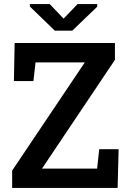

<svg xmlns="http://www.w3.org/2000/svg" viewBox="-20 -922 633 942"><path d="M39.6 0V-85L396 -615.7H154.3L144 -524.4H48.3L51.8 -710.9H543.9V-628.4L186 -94.7H456.5L466.8 -189.9H562L557.1 0ZM457 -901.9V-889.2L334.5 -771.5H249L126.5 -890.1V-901.9H224.1L292 -830.6L360.4 -901.9Z"/></svg>

Font: Roboto Slab Medium
Style: Regular
Weight: 500
Designer: Google
Version: Version 2.001; ttfautohint (v1.8.3)